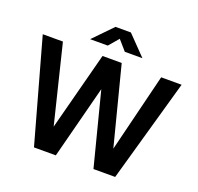

<svg xmlns="http://www.w3.org/2000/svg" viewBox="-156 -1110 1319 1280"><g transform="rotate(20 503.5 -470.5)"><path d="M214 0 11 -729H154L290 -175L435 -729H571L714 -173L851 -729H996L790 0H636L503 -518L369 0ZM319 -806 450 -941H559L690 -806H565L504 -876L444 -806Z"/></g></svg>

Font: BDO Grotesk DemiBold
Style: Regular
Weight: 600
Designer: Deni Anggara
Foundry: Lokal Container
Version: Version 2.000